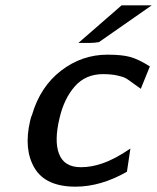

<svg xmlns="http://www.w3.org/2000/svg" viewBox="-20 -690 589 720"><path d="M274 -529 436 -670H549L351 -532Q333 -529 316 -529ZM93 -237Q96 -251 100 -259Q131 -365 209 -425Q287 -485 383 -485Q437 -485 468 -476.5Q499 -468 542 -441L508 -357Q499 -363 479.5 -377.5Q460 -392 451 -397Q442 -402 419.5 -407Q397 -412 366 -412Q301 -412 260.5 -366Q220 -320 203 -246Q183 -162 201 -114Q220 -63 283 -63Q323 -63 363 -77Q411 -93 469 -133L456 -46Q358 10 263 10Q151 10 109.5 -60Q68 -130 93 -237Z"/></svg>

Font: Coval
Style: Medium Italic
Weight: 500
Foundry: Context Ltd
Version: Version 001.000